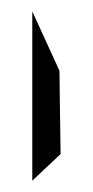

<svg xmlns="http://www.w3.org/2000/svg" viewBox="-20 -577 165 339"><path d="M37 -258 87 -305C87 -305 85 -438 85 -452L37 -557Z"/></svg>

Font: Arrow
Style: Regular
Weight: 400
Version: Version 0.23